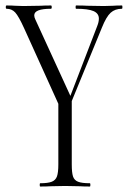

<svg xmlns="http://www.w3.org/2000/svg" viewBox="-20 -406 473 701"><path d="M425 -374Q400 -374 384 -359.5Q368 -345 352 -305L242 -37V194Q242 224 246.5 238Q251 252 265 257.5Q279 263 308 263Q310 263 310 269Q310 275 308 275Q285 275 271 274L218 273L165 274Q151 275 127 275Q125 275 125 269Q125 263 127 263Q155 263 169 257.5Q183 252 188 238Q193 224 193 194V-27L68 -303Q48 -347 35.5 -360.5Q23 -374 4 -374Q1 -374 1 -380Q1 -386 4 -386Q24 -386 35 -385L65 -384L128 -385Q142 -386 166 -386Q169 -386 169 -380Q169 -374 166 -374Q105 -374 105 -350Q105 -343 109 -335L237 -56L335 -311Q341 -326 341 -338Q341 -357 321.5 -365.5Q302 -374 258 -374Q256 -374 256 -380Q256 -386 258 -386Q285 -386 299 -385L359 -384L394 -385Q404 -386 425 -386Q427 -386 427 -380Q427 -374 425 -374Z"/></svg>

Font: Cormorant Infant Light
Style: Regular
Weight: 300
Designer: Christian Thalmann (Catharsis Fonts)
Version: Version 3.000